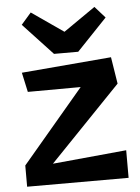

<svg xmlns="http://www.w3.org/2000/svg" viewBox="-56 -857 658 901"><g transform="rotate(-5 273.0 -406.5)"><path d="M215 -610 76 -759 123 -813 273 -709 423 -813 471 -759 329 -610ZM35 0V-100L326 -444L77 -443L57 -535L480 -571L500 -445L165 -97L513 -130V0Z"/></g></svg>

Font: RocknRoll One
Style: Regular
Weight: 400
Designer: Fontworks Inc.
Foundry: Fontworks Inc.
Version: Version 1.100